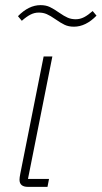

<svg xmlns="http://www.w3.org/2000/svg" viewBox="-20 -728 396 748"><path d="M89 0Q56 0 56 -28Q56 -36 59 -51L150 -508H184L89 -31H171L165 0ZM268 -624Q247 -624 231.5 -631.5Q216 -639 196 -653Q176 -667 162 -673Q148 -679 131 -679Q114 -679 98.5 -671Q83 -663 65 -647L50 -665Q92 -708 138 -708Q159 -708 174.5 -700.5Q190 -693 210 -679Q230 -665 244 -659Q258 -653 275 -653Q292 -653 307.5 -661Q323 -669 341 -685L356 -667Q314 -624 268 -624Z"/></svg>

Font: IBM Plex Sans ExtLt
Style: Italic
Weight: 200
Italic angle: -11°
Designer: Mike Abbink, Paul van der Laan, Pieter van Rosmalen
Foundry: Bold Monday
Version: Version 3.005